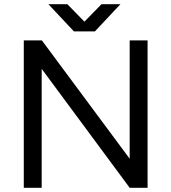

<svg xmlns="http://www.w3.org/2000/svg" viewBox="-20 -892 814 912"><path d="M93 -700H179L596 -138V-700H681V0H596L178 -565V0H93ZM210 -872H300L381 -789L462 -872H552L431 -743H331Z"/></svg>

Font: Oak Sans
Style: Regular
Weight: 400
Designer: Erik Kennedy, Walven
Foundry: Erik Kennedy, Walven
Version: Version 1.000